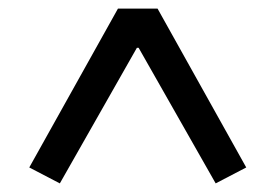

<svg xmlns="http://www.w3.org/2000/svg" viewBox="-20 -718 640 446"><path d="M552 -329 346 -698H254L48 -329L119 -292L298 -607H302L481 -292Z"/></svg>

Font: IBM Plex Arabic Text
Style: Regular
Weight: 450
Designer: Mike Abbink, Paul van der Laan, Pieter van Rosmalen, Wael Morcos, Khajak Apelian
Foundry: Bold Monday
Version: Version 1.0